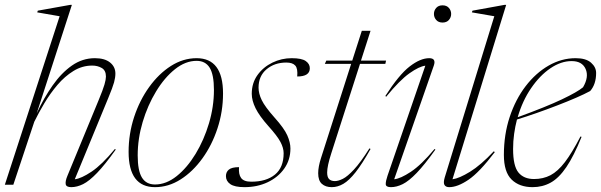

<svg xmlns="http://www.w3.org/2000/svg" viewBox="-28 -762 2479 792"><path d="M113.5 -260 27 0H-8L218 -695L125.5 -711L128 -718L262 -742H268.5L123.5 -294.5Q152.5 -357.5 188.8 -409.2Q225 -461 268.5 -491.5Q312 -522 363.5 -522Q404 -522 426 -504.2Q448 -486.5 448 -458.5Q448 -442.5 442.5 -422.2Q437 -402 418.5 -357.5L280.5 -22.5Q307 -25.5 349.8 -54Q392.5 -82.5 446 -147.5L449.5 -145Q405 -82.5 372.5 -48.8Q340 -15 314.8 -2.5Q289.5 10 266 10Q245 10 243 -2.5Q241 -15 250 -36.5L378.5 -348Q397 -392.5 403 -413.5Q409 -434.5 409 -446Q409 -471.5 391.8 -481.5Q374.5 -491.5 352.5 -491.5Q311 -491.5 275 -469.2Q239 -447 209 -411.8Q179 -376.5 155 -336.2Q131 -296 113.5 -260Z M783 -522Q892 -522 892 -376.5Q892 -302 869.2 -232.8Q846.5 -163.5 807 -108.8Q767.5 -54 717.2 -22Q667 10 611.5 10Q502.5 10 502.5 -135.5Q502.5 -210 525.2 -279.2Q548 -348.5 587.5 -403.2Q627 -458 677.2 -490Q727.5 -522 783 -522ZM611.5 -1Q657.5 -1 700.8 -35.5Q744 -70 778.8 -127.2Q813.5 -184.5 834 -253.2Q854.5 -322 854.5 -391Q854.5 -454 837 -482.5Q819.5 -511 783 -511Q737 -511 693.8 -476.5Q650.5 -442 615.8 -384.8Q581 -327.5 560.5 -258.8Q540 -190 540 -121Q540 -58 557.5 -29.5Q575 -1 611.5 -1Z M958 -72.5Q955.5 -43 966.5 -28Q977.5 -12.5 1008.5 -12.5Q1070.5 -12.5 1106.2 -41.8Q1142 -71 1142 -130Q1142 -151.5 1129 -176.2Q1116 -201 1079 -242Q1042 -283.5 1026.2 -315.5Q1010.5 -347.5 1010.5 -375Q1010.5 -419.5 1034.2 -452.5Q1058 -485.5 1095.8 -503.8Q1133.5 -522 1175 -522Q1216.5 -522 1233.2 -510.2Q1250 -498.5 1250 -480.5Q1250 -446.5 1198 -446.5Q1201 -479.5 1190 -491.5Q1179 -504 1153 -504Q1104.5 -504 1071.5 -476.2Q1038.5 -448.5 1038.5 -400.5Q1038.5 -376 1051.8 -348.8Q1065 -321.5 1104.5 -277Q1144 -233 1157 -203.8Q1170 -174.5 1170 -149.5Q1170 -102.5 1144.5 -66.5Q1119 -30.5 1076 -10.2Q1033 10 980.5 10Q940 10 922 -2.5Q904 -15 904 -35.5Q904 -52.5 916.2 -62.5Q928.5 -72.5 958 -72.5Z M1338.5 -129.5Q1321.5 -77 1321.5 -50.5Q1321.5 -31 1329.8 -23Q1338 -15 1353.5 -15Q1367.5 -15 1386.5 -24.5Q1405.5 -34 1432.2 -62.8Q1459 -91.5 1496 -150L1500.5 -147.5Q1466 -86 1439 -51.8Q1412 -17.5 1388.5 -3.8Q1365 10 1340.5 10Q1315 10 1299.8 -3.5Q1284.5 -17 1284.5 -47.5Q1284.5 -73.5 1296 -109.5L1420.5 -498.5H1312L1318 -512H1425L1464.5 -635H1500.5L1461 -512H1564.5L1561.5 -498.5H1457Z M1762 -704.5Q1762 -718.5 1771.2 -729.2Q1780.5 -740 1797.5 -740Q1814.5 -740 1823.8 -729.2Q1833 -718.5 1833 -704.5Q1833 -690.5 1823.8 -679.8Q1814.5 -669 1797.5 -669Q1780.5 -669 1771.2 -679.8Q1762 -690.5 1762 -704.5ZM1570.5 -37 1726.5 -491Q1701 -488 1660.8 -459.5Q1620.5 -431 1565 -363L1561.5 -366Q1617.5 -453.5 1661.8 -487.8Q1706 -522 1742.5 -522Q1772 -522 1761.5 -491.5L1598 -22.5Q1624 -25 1667 -53.5Q1710 -82 1764.5 -147.5L1768 -145Q1723.5 -82.5 1691 -48.8Q1658.5 -15 1633.2 -2.5Q1608 10 1584.5 10Q1563.5 10 1563.2 -2.5Q1563 -15 1570.5 -37Z M2011 -695 1918.5 -711 1921 -718 2053.5 -742H2060L1838.5 -22.5Q1866 -26 1910.8 -53.5Q1955.5 -81 2009 -138L2013 -134.5Q1949.5 -51 1904.5 -20.5Q1859.5 10 1825 10Q1811 10 1805.5 1Q1800 -8 1806.5 -30Z M2371 -197.5Q2339 -118 2308.2 -72.8Q2277.5 -27.5 2243.8 -8.8Q2210 10 2169 10Q2114.5 10 2082.5 -21.2Q2050.5 -52.5 2050.5 -123Q2050.5 -207 2074.5 -279.5Q2098.5 -352 2140.2 -406.5Q2182 -461 2235.2 -491.5Q2288.5 -522 2346.5 -522Q2389 -522 2410 -503.5Q2431 -485 2431 -461Q2431 -414.5 2406.5 -386.5Q2383.5 -374 2347.8 -358.5Q2312 -343 2269.8 -326.8Q2227.5 -310.5 2184.8 -295.5Q2142 -280.5 2104.5 -269Q2097 -240.5 2092.8 -210Q2088.5 -179.5 2088.5 -147.5Q2088.5 -77.5 2110.5 -50.5Q2132.5 -23.5 2175 -23.5Q2212.5 -23.5 2242.8 -39.2Q2273 -55 2302.2 -93.2Q2331.5 -131.5 2366.5 -199ZM2330 -510Q2286 -510 2242.2 -480.2Q2198.5 -450.5 2162.8 -398.2Q2127 -346 2107.5 -278.5Q2225.5 -321.5 2290 -352.2Q2354.5 -383 2377 -402Q2402 -444.5 2387.8 -477.2Q2373.5 -510 2330 -510Z"/></svg>

Font: Newsreader Display ExtraLight
Style: Italic
Weight: 275
Italic angle: -17°
Designer: Hugues Gentile
Foundry: Production Type
Version: Version 1.002